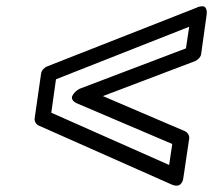

<svg xmlns="http://www.w3.org/2000/svg" viewBox="-20 -626 669 603"><path d="M88.9 -254.9 108.9 -394Q109.4 -400.9 114.7 -407.5Q120.1 -414.1 127 -417L598.1 -602.1Q599.6 -603 602.1 -604Q604.5 -605 610.6 -606Q616.7 -606.9 620.8 -605.5Q625 -604 627.7 -597.4Q630.4 -590.8 628.9 -579.1L611.8 -457Q611.3 -450.2 605.5 -443.6Q599.6 -437 592.8 -434.1L303.2 -324.2L561 -213.9Q567.4 -210.9 571.3 -204.3Q575.2 -197.8 574.2 -190.9L556.2 -69.8Q556.2 -68.8 555.9 -67.6Q555.7 -66.4 554.9 -62.5Q554.2 -58.6 552.7 -55.7Q551.3 -52.7 548.6 -49.3Q545.9 -45.9 542 -44.2Q538.1 -42.5 532 -43Q525.9 -43.5 518.1 -46.9L101.1 -231.9Q94.7 -234.9 91.3 -241.5Q87.9 -248 88.9 -254.9ZM141.1 -272 511.2 -107.9 521 -173.8 223.1 -300.8Q211.4 -305.7 207.8 -312.5Q204.1 -319.3 207.3 -325.2Q210.4 -331.1 215.3 -336.2Q220.2 -341.3 225.1 -344.2L230 -347.2L564 -474.1L574.2 -542L155.8 -377Z"/></svg>

Font: Trueno Bold Outline
Style: Italic
Weight: 700
Width: 6
Designer: Julieta Ulanovsky
Foundry: Julieta Ulanovsky
Version: Version 3.001b | FøM Fix